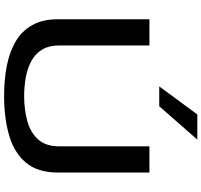

<svg xmlns="http://www.w3.org/2000/svg" viewBox="-43 -931 984 938"><g transform="rotate(90 449.0 -462.0)"><path d="M74 -254V-700H202V-260Q202 -209 222.5 -175.5Q243 -142 278.5 -123Q314 -104 358 -96Q402 -88 450 -88Q514 -88 570 -103Q626 -118 660.5 -155.5Q695 -193 695 -260V-700H823V-254Q823 -154 774.5 -96.5Q726 -39 641 -14.5Q556 10 449 10Q369 10 300.5 -3.5Q232 -17 181.5 -47Q131 -77 102.5 -128Q74 -179 74 -254ZM402 -748 539 -934H662L499 -748Z"/></g></svg>

Font: Georama Extended Medium
Style: Regular
Weight: 500
Width: 7
Designer: Jean-Baptiste Levee
Foundry: Production Type
Version: Version 1.000